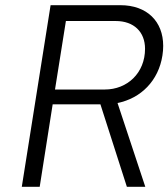

<svg xmlns="http://www.w3.org/2000/svg" viewBox="-20 -720 649 740"><path d="M469 0H540L433 -323C523 -341 591 -409 606 -506C608 -519 609 -531 609 -543C609 -638 546 -700 444 -700H175L64 0H133L183 -318H367ZM234 -639H426C496 -639 539 -597 539 -532C539 -439 471 -375 384 -375H192Z"/></svg>

Font: Arthouse Owned
Style: Italic
Weight: 400
Italic angle: -10°
Designer: Jeremy Tribby
Foundry: Tribby Type
Version: Version 1.000;PS 001.000;hotconv 1.0.88;makeotf.lib2.5.64775